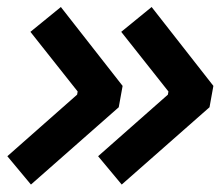

<svg xmlns="http://www.w3.org/2000/svg" viewBox="-20 -524 626 536"><path d="M66.4 -8.8 0.5 -87.9 195.3 -259.8 196.8 -268.6 64.9 -435.1 149.9 -504.4 322.3 -284.2 311.5 -224.6ZM319.8 -8.8 253.9 -87.9 448.7 -259.8 450.2 -268.6 318.4 -435.1 403.3 -504.4 575.7 -284.2 564.9 -224.6Z"/></svg>

Font: Cascadia Code PL SemiBold
Style: Italic
Weight: 600
Italic angle: -10°
Monospace: yes
Designer: Aaron Bell
Foundry: Saja Typeworks
Version: Version 2404.023; ttfautohint (v1.8.4)